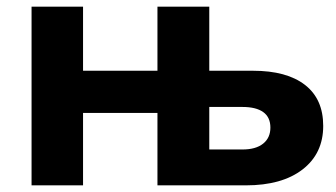

<svg xmlns="http://www.w3.org/2000/svg" viewBox="-20 -558 1012 578"><path d="M742 -345Q843 -345 898 -302.5Q953 -260 953 -179Q953 -96 891 -48Q829 0 720 0H454V-218H230V0H75V-538H230V-345H454V-538H610V-345ZM710 -108Q750 -108 772 -125.5Q794 -143 794 -174Q794 -205 772.5 -220.5Q751 -236 710 -236H610V-108Z"/></svg>

Font: Montserrat Z
Style: Bold
Weight: 700
Designer: Julieta Ulanovsky
Foundry: Julieta Ulanovsky
Version: Version 8.000